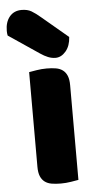

<svg xmlns="http://www.w3.org/2000/svg" viewBox="-78 -781 414 822"><g transform="rotate(-5 129.0 -369.5)"><path d="M-22 -643Q-24 -653 -24 -663Q-24 -701 -5 -724Q14 -747 47 -747Q72 -747 89 -737Q106 -727 127 -709L240 -614Q238 -576 218.5 -553Q199 -530 174 -530Q158 -530 142 -536.5Q126 -543 110 -554ZM226 -1Q215 1 193.5 4.5Q172 8 150 8Q128 8 110.5 5Q93 2 81 -7Q69 -16 62.5 -31.5Q56 -47 56 -72V-479Q67 -481 88.5 -484.5Q110 -488 132 -488Q154 -488 171.5 -485Q189 -482 201 -473Q213 -464 219.5 -448.5Q226 -433 226 -408Z"/></g></svg>

Font: Baloo Tamma
Style: Regular
Weight: 400
Designer: Divya Kowshik and Ek Type
Foundry: Ek Type
Version: Version 1.443;PS 1.000;hotconv 16.6.51;makeotf.lib2.5.65220;